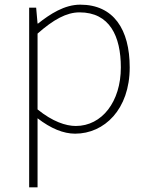

<svg xmlns="http://www.w3.org/2000/svg" viewBox="-20 -560 635 823"><path d="M105 243H141V-53C198 -9 252 13 302 13C427 13 536 -91 536 -271C536 -434 467 -540 324 -540C256 -540 195 -500 143 -459H141L135 -527H105ZM141 -416C209 -476 265 -507 321 -507C450 -507 498 -405 498 -271C498 -124 417 -20 305 -20C262 -20 205 -39 141 -91Z"/></svg>

Font: SSpoqa Han Sans Neo Thin
Style: Regular
Weight: 100
Designer: [Spoqa Han Sans Neo] Dong-huui Kim  Younghwa Kang  Yujin Lee  [Noto Sans] Ryoko NISHIZUKA  (kana & ideographs); Paul D. 
Foundry: Spoqa (http://www.spoqa-han-sans.com)
Version: Version 1.000